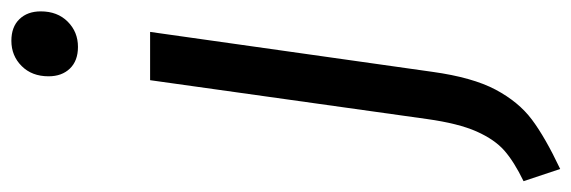

<svg xmlns="http://www.w3.org/2000/svg" viewBox="-432 -456 1029 346"><g transform="rotate(-90 83.0 -282.5)"><path d="M-70 146Q-35 129 -15 111.5Q5 94 19.5 61.5Q34 29 42 -28L112 -527H199L127 -18Q117 54 95 95.5Q73 137 41 161Q9 185 -48 212ZM119 -710Q119 -740 137.5 -758.5Q156 -777 183 -777Q208 -777 222 -762.5Q236 -748 236 -724Q236 -694 217.5 -675.5Q199 -657 172 -657Q147 -657 133 -671.5Q119 -686 119 -710Z"/></g></svg>

Font: Fira Sans Compressed
Style: Italic
Weight: 400
Width: 1
Italic angle: -8°
Designer: bBox Type GmbH & Carrois Corporate GbR & Edenspiekermann AG
Foundry: bBox Type GmbH & Carrois Corporate GbR & Edenspiekermann AG
Version: Version 4.301